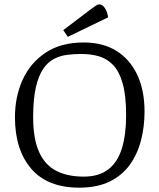

<svg xmlns="http://www.w3.org/2000/svg" viewBox="-20 -854 733 886"><path d="M346 12Q199 12 124 -75.5Q49 -163 49 -313Q49 -408 84.5 -486Q120 -564 190.5 -611Q261 -658 367 -658Q455 -658 517.5 -619Q580 -580 613.5 -508.5Q647 -437 647 -339Q647 -269 630.5 -205.5Q614 -142 578.5 -93Q543 -44 485.5 -16Q428 12 346 12ZM366 -39Q437 -39 480 -72.5Q523 -106 542.5 -169.5Q562 -233 562 -322Q562 -413 546 -469Q530 -525 501.5 -554.5Q473 -584 435.5 -594.5Q398 -605 354 -605Q322 -605 290 -601Q258 -597 229.5 -582.5Q201 -568 179.5 -536.5Q158 -505 145.5 -451Q133 -397 133 -314Q133 -214 160 -153.5Q187 -93 239 -66Q291 -39 366 -39ZM293 -684 272 -715 400 -812Q413 -822 422.5 -828Q432 -834 439 -834Q445 -834 452.5 -829Q460 -824 467.5 -811Q475 -798 479 -774Z"/></svg>

Font: Faustina Light Light
Style: Regular
Weight: 300
Version: Version 1.200